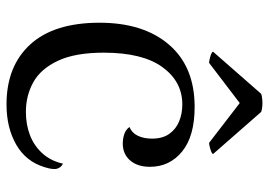

<svg xmlns="http://www.w3.org/2000/svg" viewBox="-130 -624 766 545"><g transform="rotate(90 252.5 -351.0)"><path d="M276 13Q167 13 105.5 -54.5Q44 -122 44 -251Q44 -376 106.5 -448.5Q169 -521 283 -521Q366 -521 409.5 -485.5Q453 -450 453 -394Q453 -359 435 -338Q417 -317 387 -317Q374 -317 361 -321Q348 -325 340 -336Q357 -343 365 -360Q373 -377 373 -400Q373 -430 359.5 -449Q346 -468 324 -477Q302 -486 276 -486Q211 -486 170 -429.5Q129 -373 129 -263Q129 -182 152 -133Q175 -84 213 -63Q251 -42 297 -42Q333 -42 363 -53.5Q393 -65 414.5 -88.5Q436 -112 444 -147Q454 -143 458 -131.5Q462 -120 454 -95Q438 -42 390 -14.5Q342 13 276 13ZM158 -562Q152 -562 140 -565.5Q128 -569 126 -573L246 -710Q252 -712 262 -713Q272 -714 281.5 -713Q291 -712 297 -710L417 -573Q414 -569 402.5 -565.5Q391 -562 385 -562L272 -649Z"/></g></svg>

Font: Arima
Style: Regular
Weight: 400
Designer: Joana Correia and Natanael Gama
Foundry: NDISCOVER
Version: Version 1.101;gftools[0.9.23]